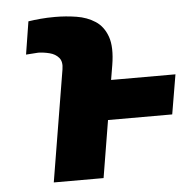

<svg xmlns="http://www.w3.org/2000/svg" viewBox="-45 -597 655 643"><g transform="rotate(-5 283.0 -276.0)"><path d="M277.8 0H110.4L172.4 -374.5Q176.8 -400.4 165.3 -413.8Q153.8 -427.2 134.5 -432.1Q115.2 -437 96.7 -437.5Q85 -437 75.2 -436Q65.4 -435.1 55.2 -434.6L72.8 -544.9Q92.3 -547.9 114 -549.8Q135.7 -551.8 163.1 -551.8Q199.2 -551.8 234.6 -546.1Q270 -540.5 297.4 -522.7Q324.7 -504.9 337.2 -469.5Q349.6 -434.1 339.8 -374.5L331.5 -325.2H547.9L525.4 -192.4H309.6Z"/></g></svg>

Font: Inter Display Extra Bold
Style: Italic
Weight: 800
Italic angle: -9.39999°
Designer: Rasmus Andersson
Foundry: rsms
Version: Version 4.000;git-4fc901f